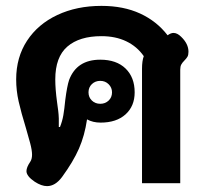

<svg xmlns="http://www.w3.org/2000/svg" viewBox="-20 -623 696 653"><path d="M463 -389Q463 -416 469 -432Q446 -465 409.5 -482.5Q373 -500 325 -500Q250 -500 209 -464.5Q168 -429 168 -353Q168 -320 174 -276Q175 -270 178 -246Q181 -222 180 -191H184Q192 -211 195.5 -231.5Q199 -252 202 -283Q208 -330 215 -351Q241 -420 321 -420Q376 -420 407 -390Q438 -360 438 -309Q438 -262 407 -234Q376 -206 322 -206Q296 -206 276 -217Q268 -162 248.5 -117.5Q229 -73 191 -21Q168 10 140 10Q121 10 98 -5Q70 -24 70 -41Q70 -54 83 -73Q89 -82 89 -97Q89 -112 82.5 -136.5Q76 -161 68 -188Q52 -240 43.5 -277.5Q35 -315 35 -353Q35 -428 72 -484.5Q109 -541 175 -572Q241 -603 325 -603Q400 -603 456.5 -577Q513 -551 550 -503Q561 -511 570 -511Q583 -511 596 -498Q621 -474 621 -447Q621 -436 617.5 -430Q614 -424 607 -417Q600 -410 596.5 -403.5Q593 -397 593 -386V0H463ZM361 -309Q361 -325 349.5 -336.5Q338 -348 321 -348Q304 -348 292.5 -337Q281 -326 281 -309Q281 -292 292.5 -281Q304 -270 321 -270Q338 -270 349.5 -281Q361 -292 361 -309Z"/></svg>

Font: Niramit
Style: Bold
Weight: 700
Designer: Katatrad Aksorn Co.,Ltd.
Foundry: Cadson Demak Co.,Ltd.
Version: Version 1.001; ttfautohint (v1.6)